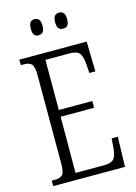

<svg xmlns="http://www.w3.org/2000/svg" viewBox="-134 -977 743 1047"><g transform="rotate(-15 238.0 -453.0)"><path d="M32 0V-31H49Q80 -31 93 -45Q106 -59 106 -107V-604Q106 -655 92.5 -669Q79 -683 49 -683H32V-714H412L416 -545H382L379 -590Q376 -636 362.5 -656Q349 -676 306 -676H169V-393H358V-355H169L168 -38H329Q372 -38 386 -57Q400 -76 403 -115L407 -169H442L437 0ZM307 -815Q292 -815 282.5 -824.5Q273 -834 273 -860Q273 -886 282.5 -896Q292 -906 307 -906Q322 -906 331.5 -896Q341 -886 341 -860Q341 -834 331.5 -824.5Q322 -815 307 -815ZM168 -815Q153 -815 144.5 -824.5Q136 -834 136 -860Q136 -886 144.5 -896Q153 -906 168 -906Q183 -906 192.5 -896Q202 -886 202 -860Q202 -834 192.5 -824.5Q183 -815 168 -815Z"/></g></svg>

Font: Noto Serif Ethiopic ExtraCondensed Light
Style: Regular
Weight: 300
Width: 2
Designer: Monotype Design Team
Foundry: Monotype Imaging Inc.
Version: Version 2.102; ttfautohint (v1.8.4.7-5d5b)